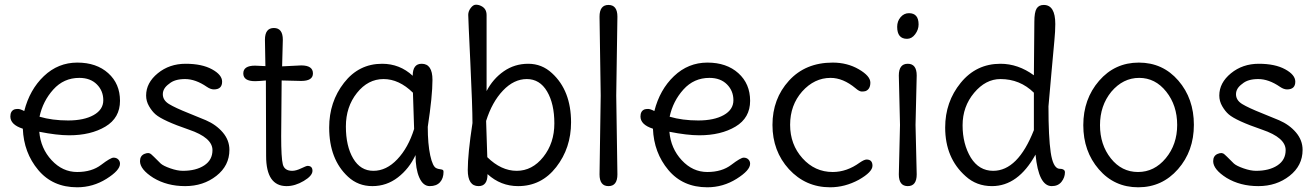

<svg xmlns="http://www.w3.org/2000/svg" viewBox="-20 -781 5595 816"><path d="M317 -450Q251 -450 206.5 -400.5Q162 -351 148 -285Q202 -269 269.5 -269Q337 -269 378 -292Q419 -315 419 -355Q419 -395 391.5 -422.5Q364 -450 317 -450ZM274 -206Q222 -206 147 -221Q153 -150 199.5 -100Q246 -50 308 -50Q370 -50 410 -80.5Q450 -111 462.5 -111Q475 -111 482.5 -103.5Q490 -96 490 -85Q490 -57 432.5 -21Q375 15 308 15Q204 15 142.5 -58.5Q81 -132 77 -234Q24 -251 24 -286Q24 -309 41 -316Q47 -318 56.5 -318Q66 -318 83 -309Q106 -400 166.5 -457.5Q227 -515 308.5 -515Q390 -515 440 -470Q490 -425 490 -352.5Q490 -280 428 -243Q366 -206 274 -206Z M955 -144Q955 -77 899.5 -33.5Q844 10 767 10Q690 10 632 -25Q575 -61 575 -96Q575 -119 594 -127Q613 -135 623 -125Q625 -124 663 -86Q674 -76 704 -65.5Q734 -55 757 -55Q813 -55 848 -78Q883 -101 883 -143Q883 -196 783 -230Q672 -268 641 -295Q626 -308 613.5 -329.5Q601 -351 601 -375Q601 -429 650.5 -469.5Q700 -510 769 -510Q838 -510 881 -486.5Q924 -463 924 -434Q924 -401 889 -401Q875 -401 859 -412Q811 -445 766.5 -445Q722 -445 699 -425Q672 -406 672 -380.5Q672 -355 698 -339Q724 -323 783 -299.5Q842 -276 855 -270Q899 -251 927 -218Q955 -185 955 -144Z M1260 -437 1177 -439 1175 -202Q1175 -110 1182 -82.5Q1189 -55 1222 -55Q1238 -55 1260 -65.5Q1282 -76 1287 -76Q1308 -76 1308 -55Q1308 -34 1271 -12Q1234 10 1198 10Q1111 10 1111 -118L1110 -439Q1077 -436 1064 -436Q1014 -436 1014 -469Q1014 -502 1064 -502L1108 -500L1106 -612Q1106 -662 1144 -662Q1182 -662 1182 -612L1179 -499L1260 -503Q1310 -503 1310 -469Q1310 -437 1260 -437Z M1798 -242Q1798 -169 1808.5 -120.5Q1819 -72 1835 -66Q1841 -63 1849.5 -62Q1858 -61 1861.5 -59Q1865 -57 1865 -51Q1865 -23 1850 -6.5Q1835 10 1806.5 10Q1778 10 1762 -26.5Q1746 -63 1746 -122Q1719 -64 1671 -27Q1623 10 1562.5 10Q1502 10 1459 -30Q1379 -104 1379 -239Q1379 -348 1442 -429Q1505 -510 1604 -510Q1679 -510 1734 -459Q1734 -510 1772 -510Q1818 -510 1818 -441.5Q1818 -373 1798 -242ZM1740 -233 1735 -387Q1676 -445 1610 -445Q1544 -445 1497 -386Q1450 -327 1450 -243.5Q1450 -160 1481 -107.5Q1512 -55 1567 -55Q1622 -55 1668.5 -104Q1715 -153 1740 -233Z M2407 -261Q2407 -152 2344 -71Q2281 10 2182 10Q2108 10 2052 -41Q2052 10 2014 10Q1968 10 1968 -58.5Q1968 -127 1988 -258Q1988 -326 1979 -514.5Q1970 -703 1970 -718Q1970 -733 1980.5 -747Q1991 -761 2002.5 -761Q2014 -761 2024 -756Q2048 -745 2048 -717Q2048 -713 2048 -710V-394Q2075 -446 2121 -478Q2167 -510 2225 -510Q2283 -510 2326 -470Q2407 -396 2407 -261ZM2046 -267 2051 -113Q2110 -55 2176 -55Q2242 -55 2289 -114Q2336 -173 2336 -256.5Q2336 -340 2305 -392.5Q2274 -445 2219 -445Q2164 -445 2117.5 -396Q2071 -347 2046 -267Z M2604 -710 2599 -375 2604 -40Q2604 10 2566 10Q2528 10 2528 -40L2533 -375L2528 -710Q2528 -760 2566 -760Q2604 -760 2604 -710Z M2995 -450Q2929 -450 2884.5 -400.5Q2840 -351 2826 -285Q2880 -269 2947.5 -269Q3015 -269 3056 -292Q3097 -315 3097 -355Q3097 -395 3069.5 -422.5Q3042 -450 2995 -450ZM2952 -206Q2900 -206 2825 -221Q2831 -150 2877.5 -100Q2924 -50 2986 -50Q3048 -50 3088 -80.5Q3128 -111 3140.5 -111Q3153 -111 3160.5 -103.5Q3168 -96 3168 -85Q3168 -57 3110.5 -21Q3053 15 2986 15Q2882 15 2820.5 -58.5Q2759 -132 2755 -234Q2702 -251 2702 -286Q2702 -309 2719 -316Q2725 -318 2734.5 -318Q2744 -318 2761 -309Q2784 -400 2844.5 -457.5Q2905 -515 2986.5 -515Q3068 -515 3118 -470Q3168 -425 3168 -352.5Q3168 -280 3106 -243Q3044 -206 2952 -206Z M3663 -103Q3688 -103 3688 -76.5Q3688 -50 3630 -17Q3571 15 3508 15Q3404 15 3333 -62Q3263 -139 3263 -250Q3263 -361 3333 -438Q3403 -515 3519 -515Q3581 -515 3630 -486.5Q3679 -458 3679 -430Q3679 -402 3659 -394Q3653 -392 3642.5 -392Q3632 -392 3616 -406Q3563 -450 3510 -450Q3441 -450 3389 -392Q3338 -334 3338 -250.5Q3338 -167 3390.5 -108.5Q3443 -50 3519 -50Q3579 -50 3634 -90Q3653 -103 3663 -103Z M3843 -725Q3884 -725 3884 -677Q3884 -655 3869.5 -635.5Q3855 -616 3835 -616Q3793 -616 3793 -667Q3793 -691 3807.5 -708Q3822 -725 3843 -725ZM3876 -460 3871 -250 3876 -40Q3876 10 3838 10Q3800 10 3800 -40L3805 -250L3800 -460Q3800 -510 3838 -510Q3876 -510 3876 -460Z M4374 -228V-387Q4315 -445 4232 -445Q4169 -445 4120 -386.5Q4071 -328 4071 -248.5Q4071 -169 4106 -111Q4141 -55 4201 -55Q4306 -55 4374 -228ZM4416 -760Q4465 -760 4465 -679Q4465 -648 4461 -607L4449 -476Q4438 -354 4436 -329Q4436 -198 4445.5 -133.5Q4455 -69 4480 -64Q4506 -64 4506 -49Q4506 -27 4491.5 -8.5Q4477 10 4450 10Q4394 10 4381 -124Q4307 10 4196 10Q4130 10 4084 -32Q3997 -109 3997 -239Q3997 -348 4063 -429Q4129 -510 4232 -510Q4307 -510 4374 -461Q4376 -647 4376 -688Q4376 -729 4385.5 -744.5Q4395 -760 4416 -760Z M4703 -391Q4655 -332 4655 -249Q4655 -166 4701 -108Q4747 -50 4816.5 -50Q4886 -50 4934.5 -108.5Q4983 -167 4983 -250Q4983 -333 4936.5 -391.5Q4890 -450 4821.5 -450Q4753 -450 4703 -391ZM4650 -61.5Q4584 -138 4584 -249Q4584 -360 4651 -437.5Q4718 -515 4820 -515Q4922 -515 4988 -438.5Q5054 -362 5054 -250.5Q5054 -139 4986.5 -62Q4919 15 4817.5 15Q4716 15 4650 -61.5Z M5516 -144Q5516 -77 5460.5 -33.5Q5405 10 5328 10Q5251 10 5193 -25Q5136 -61 5136 -96Q5136 -119 5155 -127Q5174 -135 5184 -125Q5186 -124 5224 -86Q5235 -76 5265 -65.5Q5295 -55 5318 -55Q5374 -55 5409 -78Q5444 -101 5444 -143Q5444 -196 5344 -230Q5233 -268 5202 -295Q5187 -308 5174.5 -329.5Q5162 -351 5162 -375Q5162 -429 5211.5 -469.5Q5261 -510 5330 -510Q5399 -510 5442 -486.5Q5485 -463 5485 -434Q5485 -401 5450 -401Q5436 -401 5420 -412Q5372 -445 5327.5 -445Q5283 -445 5260 -425Q5233 -406 5233 -380.5Q5233 -355 5259 -339Q5285 -323 5344 -299.5Q5403 -276 5416 -270Q5460 -251 5488 -218Q5516 -185 5516 -144Z"/></svg>

Font: Delius Swash Caps
Style: Regular
Weight: 400
Designer: Natalia Raices
Foundry: Natalia Raices
Version: Version 1.002